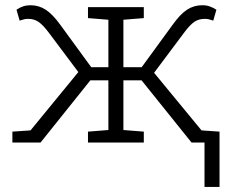

<svg xmlns="http://www.w3.org/2000/svg" viewBox="-20 -556 903 749"><path d="M28.3 0V-42.5L99.1 -47.4L285.6 -274.9L169.9 -429.2Q147 -459.5 129.9 -470.9Q112.8 -482.4 90.3 -482.4Q80.6 -482.4 75.2 -481Q69.8 -479.5 56.6 -475.6L44.4 -518.1Q57.1 -526.9 70.1 -531.2Q83 -535.6 99.1 -535.6Q131.3 -535.6 158.4 -518.1Q185.5 -500.5 215.8 -458.5L335.9 -293.9H402.8V-479L323.2 -485.4V-528.3H541V-485.4L461.4 -479V-293.9H532.7L652.8 -458.5Q682.6 -500.5 709.5 -518.1Q736.3 -535.6 769.5 -535.6Q785.2 -535.6 798.1 -531Q811 -526.4 824.2 -518.1L812 -475.6Q798.8 -479.5 793.2 -481Q787.6 -482.4 778.3 -482.4Q755.4 -482.4 738.3 -470.9Q721.2 -459.5 698.7 -429.2L581.1 -272L766.1 -47.4L836.4 -42.5V0H727.1L532.2 -242.7H461.4V-48.8L541 -42.5V0H323.2V-42.5L402.8 -48.8V-242.7H332.5L138.2 0ZM777.8 173.3V-30.8H836.4V173.3Z"/></svg>

Font: Roboto Slab LO Light
Style: Regular
Weight: 300
Designer: Google
Version: Version 2.000